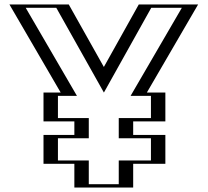

<svg xmlns="http://www.w3.org/2000/svg" viewBox="-20 -845 935 865"><path d="M629 -825H849L618 -428H700V-298H555V-237H700V-107H555V0H340V-107H201V-237H340V-298H201V-428H277L46 -825H266L448 -501ZM637.8 -810H822.9L591.9 -413H685V-313H540V-222H685V-122H540V-15H355V-122H216V-222H355V-313H216V-413H303.1L72.1 -810H257.2L448 -470.3ZM637.8 -810 448 -470.3 257.2 -810H72.1L303.1 -413H216V-313H355V-222H216V-122H355V-15H540V-122H685V-222H540V-313H685V-413H591.9L822.9 -810ZM629 -825 448 -501 266 -825H46L277 -428H201V-298H340V-237H201V-107H340V0H555V-107H700V-237H555V-298H700V-428H618L849 -825ZM661.5 -810H799.3L568.3 -413H660V-313H515V-222H660V-122H515V-15H380V-122H241V-222H380V-313H241V-413H326.7L95.7 -810H233.5L448.1 -428ZM605.3 -825 447.9 -543.3 289.7 -825H22.4L253.4 -428H176V-298H315V-237H176V-107H315V0H580V-107H725V-237H580V-298H725V-428H641.6L872.6 -825Z"/></svg>

Font: Hussar Outliner
Style: Regular
Weight: 700
Foundry: Cannot Into Space Fonts
Version: Version 0.92